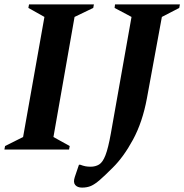

<svg xmlns="http://www.w3.org/2000/svg" viewBox="-34 -680 838 873"><path d="M-14 0 -11 -16 71 -57 168 -603 95 -644 98 -660H393L390 -644L305 -603L209 -57L283 -16L280 0ZM339 173Q318 173 308 161Q298 149 306 125L325 69H331Q344 74 354.5 76Q365 78 378 78Q400 78 416.5 68Q433 58 445.5 26Q458 -6 470 -73L564 -603L487 -644L489 -660H784L781 -644L702 -603L634 -233Q614 -125 571 -45.5Q528 34 478 83Q442 119 419.5 138.5Q397 158 379.5 165.5Q362 173 339 173Z"/></svg>

Font: Spectral SC
Style: Bold Italic
Weight: 700
Italic angle: -10°
Designer: Jean-Baptiste Levee
Foundry: Production Type
Version: Version 2.001